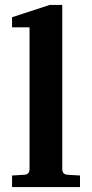

<svg xmlns="http://www.w3.org/2000/svg" viewBox="-20 -760 373 780"><path d="M305 0H29V-47L78 -50Q100 -51 100 -73V-649H29V-690L182 -740H233V-73Q233 -51 255 -50L305 -47Z"/></svg>

Font: Apparatus SIL
Style: Bold
Weight: 700
Version: Version 1.0